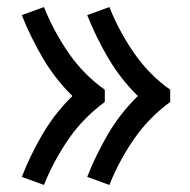

<svg xmlns="http://www.w3.org/2000/svg" viewBox="-20 -613 540 546"><path d="M291 -87 228 -110Q252 -171 285 -228Q318 -285 363 -331L372 -340Q323 -388 288 -447.5Q253 -507 228 -570L291 -593Q305 -558 322.5 -525.5Q340 -493 361 -462.5Q382 -432 408 -405.5Q434 -379 464 -358V-323Q434 -301 408 -274.5Q382 -248 361 -217.5Q340 -187 322.5 -154.5Q305 -122 291 -87ZM105 -87 42 -110Q66 -171 99 -228Q132 -285 177 -331L186 -340Q137 -388 102 -447.5Q67 -507 42 -570L105 -593Q119 -558 136.5 -525.5Q154 -493 175 -462.5Q196 -432 222 -405.5Q248 -379 278 -358V-323Q248 -301 222 -274.5Q196 -248 175 -217.5Q154 -187 136.5 -154.5Q119 -122 105 -87Z"/></svg>

Font: Iosevka NFM
Style: Regular
Weight: 400
Monospace: yes
Designer: Belleve Invis
Foundry: Belleve Invis
Version: Version 29.0.4; ttfautohint (v1.8.4);Nerd Fonts 3.3.0